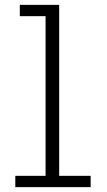

<svg xmlns="http://www.w3.org/2000/svg" viewBox="-20 -770 440 790"><path d="M43 0V-46.5H167.5V-703.5H61.5V-750H223.5V-46.5H353V0Z"/></svg>

Font: Trispace SemiCondensed ExtraLight
Style: Regular
Weight: 200
Width: 4
Designer: Tyler Finck
Foundry: Etcetera Type Company
Version: Version 1.210; ttfautohint (v1.8.3)